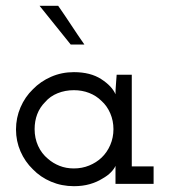

<svg xmlns="http://www.w3.org/2000/svg" viewBox="-20 -632 583 660"><path d="M508 0V-60H433V-375H381Q380 -358 378.5 -341Q377 -324 377 -308Q365 -336 328 -360Q291 -384 234 -384Q192 -384 155.5 -368Q119 -352 93 -325Q66 -299 50.5 -263Q35 -227 35 -187Q35 -147 50.5 -111.5Q66 -76 93 -50Q119 -23 155.5 -7.5Q192 8 234 8Q264 8 288.5 1Q313 -6 332 -18Q350 -28 361.5 -40Q373 -52 377 -62Q377 -53 377 -46Q377 -39 377 -30V0ZM234 -322Q262 -322 286.5 -312.5Q311 -303 329 -285Q348 -268 359 -242.5Q370 -217 370 -188Q370 -159 359 -133.5Q348 -108 329 -90Q311 -73 286.5 -63Q262 -53 234 -53Q207 -53 184.5 -62Q162 -71 145 -86Q123 -104 111 -130.5Q99 -157 99 -188Q99 -216 108 -239.5Q117 -263 135 -281Q152 -301 178 -311.5Q204 -322 234 -322ZM270 -479Q247 -512 225 -545.5Q203 -579 180 -612H116Q143 -579 169.5 -545.5Q196 -512 223 -479Z"/></svg>

Font: Josefin Slab Thin SemiBold
Style: Regular
Weight: 600
Version: Version 2.000